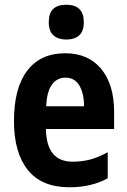

<svg xmlns="http://www.w3.org/2000/svg" viewBox="-20 -781 537 811"><path d="M255 -556Q353 -556 407.5 -490Q462 -424 462 -309V-236H174Q176 -98 287 -98Q327 -98 362 -107.5Q397 -117 435 -138V-28Q367 10 273 10Q156 10 97.5 -63Q39 -136 39 -270Q39 -409 95 -482.5Q151 -556 255 -556ZM257 -453Q221 -453 199.5 -424Q178 -395 175 -332H335Q335 -387 315 -420Q295 -453 257 -453ZM260 -761Q334 -761 334 -687Q334 -649 314.5 -631.5Q295 -614 260 -614Q226 -614 206 -631.5Q186 -649 186 -687Q186 -726 205 -743.5Q224 -761 260 -761Z"/></svg>

Font: Noto Sans Arabic Cond
Style: Bold
Weight: 700
Width: 3
Designer: Monotype Design Team, Nadine Chahine, Nizar Qandah and Khaled Hosny
Foundry: Monotype Imaging Inc.
Version: Version 2.012; ttfautohint (v1.8.4.7-5d5b)